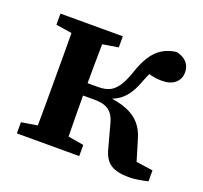

<svg xmlns="http://www.w3.org/2000/svg" viewBox="-95 -608 772 729"><g transform="rotate(20 291.0 -243.5)"><path d="M37 0V-45L141 -62H189L289 -45V0ZM37 -439V-484H289V-439L189 -423H141ZM100 0Q101 -26 101.5 -63Q102 -100 102 -140Q102 -180 102 -213V-272Q102 -304 102 -344Q102 -384 101.5 -422Q101 -460 100 -484H227Q226 -460 225.5 -422Q225 -384 224.5 -342.5Q224 -301 224 -265V-224Q224 -186 224.5 -143.5Q225 -101 225.5 -63.5Q226 -26 227 0ZM383 -64 357 -160Q351 -182 340 -195.5Q329 -209 312 -215Q295 -221 270 -221H171V-271H268Q292 -271 310 -278.5Q328 -286 343 -306.5Q358 -327 371 -364Q386 -410 404 -437.5Q422 -465 446 -479.5Q470 -494 502 -498Q529 -492 543.5 -476Q558 -460 558 -436Q558 -409 539 -392.5Q520 -376 486 -376Q460 -376 440 -381.5Q420 -387 398 -397L466 -437Q452 -418 439.5 -396Q427 -374 415 -341Q403 -310 387.5 -289.5Q372 -269 351.5 -257Q331 -245 302 -238V-251Q356 -246 390.5 -232.5Q425 -219 446 -195Q467 -171 477 -134L515 -8L432 -64L569 -44V0Q553 4 532.5 7.5Q512 11 492 11Q446 11 420 -5Q394 -21 383 -64Z"/></g></svg>

Font: Source Serif 4 18pt SemiBold
Style: Regular
Weight: 600
Designer: Frank Grießhammer
Foundry: Adobe Systems Incorporated
Version: Version 4.004;hotconv 1.0.116;makeotfexe 2.5.65601